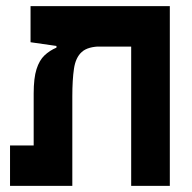

<svg xmlns="http://www.w3.org/2000/svg" viewBox="-20 -606 626 626"><path d="M533.7 0H407.7V-585.9H533.7ZM164.1 -450.7V-485.8L310.5 -454.6Q266.6 -454.6 246.6 -436.5Q226.6 -418.5 221.2 -382.1Q215.8 -345.7 215.8 -291.5V0H89.8V-300.8Q89.8 -351.6 99.1 -380.6Q108.4 -409.7 125.2 -425.5Q142.1 -441.4 164.1 -450.7ZM533.2 -585.9V-454.1H178.7L79.6 -468.3V-585.9ZM180.7 -131.8V0H12.7V-131.8Z"/></svg>

Font: Cascadia Mono
Style: Regular
Weight: 400
Monospace: yes
Designer: Aaron Bell
Foundry: Saja Typeworks
Version: Version 2404.023